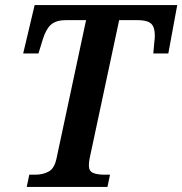

<svg xmlns="http://www.w3.org/2000/svg" viewBox="-20 -734 716 754"><path d="M85 0 95 -48H119Q149 -48 171.5 -60.5Q194 -73 202 -112L318 -655H240Q200 -655 180 -637Q160 -619 148 -579L131 -524H71L116 -714H676L641 -524H582L586 -568Q587 -574 587.5 -582Q588 -590 588 -595Q588 -628 573 -641.5Q558 -655 519 -655H448L332 -112Q329 -98 329 -84Q329 -62 345.5 -55Q362 -48 390 -48H412L402 0Z"/></svg>

Font: Noto Serif SemiCondensed SemiBold
Style: Italic
Weight: 600
Width: 4
Italic angle: -12°
Designer: Monotype Design Team
Foundry: Monotype Imaging Inc.
Version: Version 2.014; ttfautohint (v1.8.4.7-5d5b)